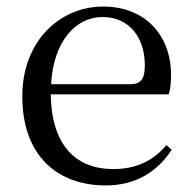

<svg xmlns="http://www.w3.org/2000/svg" viewBox="-20 -551 586 586"><path d="M303 15C393 15 460 -26 504 -94L488 -108C447 -60 396 -35 325 -35C215 -35 137 -104 135 -263H495C500 -279 502 -299 502 -323C502 -441 425 -531 295 -531C162 -531 48 -425 48 -257C48 -76 155 15 303 15ZM136 -294C143 -424 210 -499 293 -499C374 -499 422 -437 422 -352C422 -312 412 -294 377 -294Z"/></svg>

Font: Harano Aji Mincho TW
Style: Regular
Weight: 400
Foundry: Masamichi Hosoda
Version: HaranoAjiMinchoTW-Regular version 20230610;ttx 4.39.4